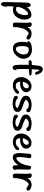

<svg xmlns="http://www.w3.org/2000/svg" viewBox="1812 -2596 1077 4741"><g transform="rotate(90 2350.5 -225.5)"><path d="M339.6 -463.3H343.9Q422.5 -463.3 455.2 -365Q461.4 -335.7 463.8 -290.2Q463.8 -158.8 369.8 -61.9Q304.6 -6.2 230.7 -6.2H224.5Q187.5 -6.2 139.1 -21.1V-19.2Q132.9 89.7 132.9 141Q142.9 141 145.3 158.3V164.5Q145.3 229.3 107 282Q91.1 290.6 81.5 292.6Q30.2 278.7 30.2 194.2Q42.2 -384.2 47.5 -384.2Q66.2 -446 100.7 -446Q134.8 -446 154 -401.4V-390.4Q154 -369.3 149.6 -347.7Q243.2 -463.3 339.6 -463.3ZM147.7 -98.3Q177.9 -83 207.2 -83Q311.8 -83 350.6 -256.1Q352.5 -276.3 352.5 -294.5V-328.5Q352.5 -377.9 320.4 -377.9Q254.7 -377.9 179.9 -232.6Q147.7 -152.5 147.7 -98.3Z M574.1 -471H579.4Q627.3 -471 647.5 -424V-366.4H649.9Q710.8 -468.6 817.3 -468.6Q956.4 -448.9 956.4 -379.4V-377Q956.4 -342.9 919.4 -342.9H904.1Q881.1 -342.9 825.4 -389.9Q820.1 -389.9 807.2 -395.2Q749.2 -395.2 686.8 -261.9Q649.9 -141 649.9 -57.6Q652.8 -35.5 652.8 -23.5Q628.3 -2.4 589.9 -2.4Q537.2 -2.4 537.2 -68.1V-70.5Q542.4 -208.2 542.4 -314.1V-340.5Q542.4 -351.1 534.8 -424V-429.3Q538.6 -471 574.1 -471Z M1214.4 -476.3Q1320.9 -476.3 1391.4 -394.7Q1429.7 -338.1 1429.7 -279.6V-260.4Q1429.7 -142.9 1297.4 -40.3Q1234.5 -6.2 1171.7 -6.2Q1051.8 -6.2 1022.1 -142.9Q1013.4 -172.7 1013.4 -215.3V-247.5Q1013.4 -312.7 1026.4 -358.8Q998.6 -370.3 998.6 -397.1Q1015.8 -461.4 1167.4 -473.9Q1181.3 -476.3 1214.4 -476.3ZM1118 -230.7Q1118 -79.1 1186.6 -79.1Q1263.3 -79.1 1312.2 -198.6Q1325.2 -244.6 1325.2 -273.4Q1325.2 -361.6 1257.1 -390.4Q1232.6 -397.1 1218.7 -397.1H1205.8Q1146.8 -397.1 1130.9 -343.9Q1118 -303.1 1118 -230.7Z M1689.7 -744.4Q1733.8 -744.4 1779.9 -692.1Q1824 -621.6 1824 -578.9V-568.3Q1819.2 -558.8 1809.1 -554H1792.3Q1759.7 -554 1738.1 -624.9Q1726.1 -647.5 1710.8 -658.5H1706.5Q1698.8 -658.5 1689.7 -474.3L1694 -471.9H1706.5Q1848.9 -471.9 1848.9 -436.5V-434.5Q1848.9 -407.2 1779.9 -407.2Q1779.9 -404.8 1685.9 -398.6Q1683.5 -277.2 1683.5 -243.6Q1683.5 -86.8 1700.2 -86.8Q1712.7 -79.1 1712.7 -76.3V-70Q1701.2 1.4 1646 1.4Q1599.5 1.4 1585.1 -76.3Q1581.3 -95.9 1578.9 -193.3Q1580.8 -242.7 1580.8 -294V-386.1L1583.2 -396.6H1547.2Q1515.6 -396.6 1503.6 -390.4Q1465.7 -411 1465.7 -432.1V-436.5Q1465.7 -474.3 1585.1 -474.3Q1603.4 -692.1 1616.3 -692.1Q1640.8 -744.4 1689.7 -744.4Z M2107 -465.7H2111.3Q2219.7 -465.7 2253.7 -363.1Q2255.6 -352 2255.6 -342V-329.5Q2255.6 -240.8 2138.6 -197.6Q2099.3 -182.7 2037.9 -182.7H1998.1L1993.8 -185.1V-182.7Q2007.7 -78.2 2088.2 -78.2H2098.8Q2100.7 -78.2 2100.7 -76.3L2105 -78.2H2117.5Q2177.9 -78.2 2236.9 -153.5Q2253.2 -159.7 2260 -159.7Q2295.4 -153.5 2295.4 -126.6V-124.2Q2295.4 -73.9 2176 -17.3Q2137.2 -4.8 2096.9 -4.8H2092.6Q1936.7 -4.8 1891.1 -147.2Q1884.9 -174.6 1883 -208.2Q1883 -335.3 1993.8 -427.8Q2055.2 -465.7 2107 -465.7ZM2002.4 -252.3Q2013.9 -249.9 2021.1 -249.9H2029.7Q2141 -249.9 2159.7 -331.9V-346.3Q2159.7 -396.6 2111.3 -396.6Q2050.4 -396.6 2004.3 -277.2Q2002.4 -265.7 2002.4 -252.3Z M2570.7 -468.1Q2749.2 -456.1 2749.2 -392.8V-367.4Q2749.2 -338.6 2700.2 -338.6Q2668.1 -338.6 2650.8 -379.9Q2609.6 -398.1 2568.3 -398.1H2565.5Q2488.7 -398.1 2446.5 -338.6Q2446.5 -336.2 2444.1 -330.9Q2444.1 -296.9 2643.2 -232.6Q2743.9 -196.2 2743.9 -129.5V-116.5Q2743.9 -16.8 2568.3 0H2518.9Q2348.2 -11.5 2348.2 -80.1V-93Q2348.2 -126.6 2389.9 -126.6Q2417.7 -126.6 2446.5 -90.6Q2487.8 -67.1 2539.6 -67.1H2542.4Q2623 -67.1 2648.4 -111.3Q2648.4 -136.7 2477.7 -191.4Q2345.8 -236.5 2345.8 -315.6V-338.6Q2345.8 -427.3 2500.7 -462.8Q2549.2 -468.1 2570.7 -468.1Z M3035 -468.1Q3213.4 -456.1 3213.4 -392.8V-367.4Q3213.4 -338.6 3164.5 -338.6Q3132.4 -338.6 3115.1 -379.9Q3073.9 -398.1 3032.6 -398.1H3029.7Q2953 -398.1 2910.8 -338.6Q2910.8 -336.2 2908.4 -330.9Q2908.4 -296.9 3107.4 -232.6Q3208.2 -196.2 3208.2 -129.5V-116.5Q3208.2 -16.8 3032.6 0H2983.2Q2812.5 -11.5 2812.5 -80.1V-93Q2812.5 -126.6 2854.2 -126.6Q2882 -126.6 2910.8 -90.6Q2952 -67.1 3003.8 -67.1H3006.7Q3087.3 -67.1 3112.7 -111.3Q3112.7 -136.7 2942 -191.4Q2810.1 -236.5 2810.1 -315.6V-338.6Q2810.1 -427.3 2965 -462.8Q3013.4 -468.1 3035 -468.1Z M3500.7 -465.7H3505Q3613.4 -465.7 3647.5 -363.1Q3649.4 -352 3649.4 -342V-329.5Q3649.4 -240.8 3532.4 -197.6Q3493 -182.7 3431.7 -182.7H3391.8L3387.5 -185.1V-182.7Q3401.4 -78.2 3482 -78.2H3492.6Q3494.5 -78.2 3494.5 -76.3L3498.8 -78.2H3511.3Q3571.7 -78.2 3630.7 -153.5Q3647 -159.7 3653.7 -159.7Q3689.2 -153.5 3689.2 -126.6V-124.2Q3689.2 -73.9 3569.8 -17.3Q3530.9 -4.8 3490.6 -4.8H3486.3Q3330.5 -4.8 3284.9 -147.2Q3278.7 -174.6 3276.7 -208.2Q3276.7 -335.3 3387.5 -427.8Q3448.9 -465.7 3500.7 -465.7ZM3396.2 -252.3Q3407.7 -249.9 3414.9 -249.9H3423.5Q3534.8 -249.9 3553.5 -331.9V-346.3Q3553.5 -396.6 3505 -396.6Q3444.1 -396.6 3398.1 -277.2Q3396.2 -265.7 3396.2 -252.3Z M3820.1 -460.4H3841.2Q3884.9 -460.4 3884.9 -403.4Q3859 -259.5 3859 -209.6Q3856.6 -167.4 3856.6 -163.1Q3863.3 -87.8 3887.8 -87.8Q3952.5 -110.3 4009.1 -199Q4068.6 -329.5 4068.6 -398.1Q4081.1 -455.2 4102.2 -455.2Q4154.4 -455.2 4166.9 -418.7L4169.3 -408.6Q4161.6 -221.1 4161.6 -152.5Q4164 -59.5 4174.6 -59.5V-38.8Q4151.1 -2.4 4125.7 -2.4H4104.6Q4060.9 -2.4 4060.9 -64.7V-139.6Q3960.7 -5.3 3877.2 -5.3H3851.3Q3758.3 -5.3 3758.3 -178.4L3778.9 -431.7V-436.9Q3796.6 -460.4 3820.1 -460.4Z M4303.1 -471H4308.4Q4356.4 -471 4376.5 -424V-366.4H4378.9Q4439.8 -468.6 4546.3 -468.6Q4685.4 -448.9 4685.4 -379.4V-377Q4685.4 -342.9 4648.4 -342.9H4633.1Q4610.1 -342.9 4554.4 -389.9Q4549.2 -389.9 4536.2 -395.2Q4478.2 -395.2 4415.8 -261.9Q4378.9 -141 4378.9 -57.6Q4381.8 -35.5 4381.8 -23.5Q4357.3 -2.4 4318.9 -2.4Q4266.2 -2.4 4266.2 -68.1V-70.5Q4271.5 -208.2 4271.5 -314.1V-340.5Q4271.5 -351.1 4263.8 -424V-429.3Q4267.6 -471 4303.1 -471Z"/></g></svg>

Font: Namteng
Style: Regular
Weight: 400
Designer: Khon Soe Zaw Thu
Foundry: MPUA
Version: Version 1.03 June 17, 2016